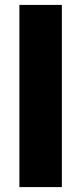

<svg xmlns="http://www.w3.org/2000/svg" viewBox="-20 -762 331 782"><path d="M59 0V-742H232V0Z"/></svg>

Font: Exo Thin ExtraBold
Style: Regular
Weight: 800
Version: Version 2.000